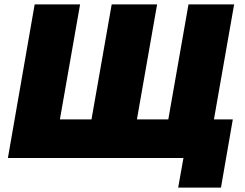

<svg xmlns="http://www.w3.org/2000/svg" viewBox="-20 -720 1118 875"><path d="M747 -176H604L696 -700H489L397 -176H253L345 -700H138L16 0H816L792 135H987L1041 -176H955L1047 -700H839Z"/></svg>

Font: Fixel Display Black
Style: Italic
Weight: 900
Italic angle: -10°
Designer: AlfaBravo + MacPaw
Foundry: Kyrylo Tkachov, Marchela Mozhyna, Serhii Makarenko, Maria Weinstein, Zakhar Kryvoshyya
Version: Version 1.210;Glyphs 3.2 (3217)